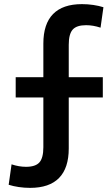

<svg xmlns="http://www.w3.org/2000/svg" viewBox="-20 -790 543 930"><path d="M126 120Q98 120 71 116Q44 112 22 105L36 6Q72 18 106 18Q152 18 171 -3.5Q190 -25 190 -77V-318H56V-416H190V-579Q190 -674 237 -722Q284 -770 377 -770Q405 -770 432 -766Q459 -762 481 -755L467 -656Q431 -668 397 -668Q351 -668 332 -646.5Q313 -625 313 -573V-416H478V-318H313V-71Q313 24 266 72Q219 120 126 120Z"/></svg>

Font: M PLUS 1 SemiBold
Style: Regular
Weight: 600
Designer: Coji Morishita
Foundry: UNDERFOREST DESIGN
Version: Version 1.001